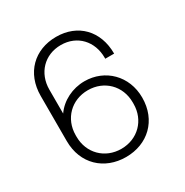

<svg xmlns="http://www.w3.org/2000/svg" viewBox="-163 -830 940 974"><g transform="rotate(-30 307.5 -343.0)"><path d="M133 -341V-481C133 -577 200 -648 296 -648C392 -648 457 -577 457 -481V-475H509C509 -609 423 -696 296 -696C169 -696 79 -609 79 -475V-211C79 -77 173 10 300 10C427 10 521 -77 521 -211C521 -338 428 -429 308 -429C238 -429 171 -396 133 -341ZM133 -205V-214C133 -310 204 -381 300 -381C396 -381 467 -310 467 -214V-205C467 -109 396 -38 300 -38C204 -38 133 -109 133 -205Z"/></g></svg>

Font: ChivoLight
Style: Regular
Weight: 300
Designer: Hector Gatti
Foundry: Omnibus-Type
Version: Version 1.004;PS 001.004;hotconv 1.0.88;makeotf.lib2.5.64775